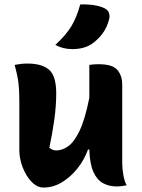

<svg xmlns="http://www.w3.org/2000/svg" viewBox="-20 -834 640 864"><path d="M104 -548Q168 -548 200.5 -520.5Q233 -493 233 -413Q233 -358 224.5 -296Q216 -234 202 -169Q217 -157 233 -157Q260 -157 287 -176Q314 -195 338.5 -246.5Q363 -298 382 -394V-542Q396 -544 404.5 -544.5Q413 -545 424 -545Q486 -545 508 -519.5Q530 -494 530 -453V-101Q530 -76 535 -47Q540 -18 550 0Q539 2 527.5 3.5Q516 5 505 5Q470 5 443 -10Q416 -25 400 -61Q384 -97 382 -161H376Q358 -112 326.5 -73.5Q295 -35 256.5 -12.5Q218 10 176 10Q147 10 122 -16Q97 -42 82 -81Q67 -120 67 -158V-383Q67 -431 62.5 -464.5Q58 -498 46 -542Q61 -545 74.5 -546.5Q88 -548 104 -548ZM341 -814Q376 -815 404.5 -810.5Q433 -806 452 -796Q466 -789 470.5 -775.5Q475 -762 471 -747Q461 -708 439 -680Q417 -652 391 -635Q357 -613 305 -613Q263 -613 229 -632Q276 -675 300.5 -715Q325 -755 341 -814Z"/></svg>

Font: Recursive Sn Csl St XBd
Style: Regular
Weight: 800
Version: Version 1.085;hotconv 1.1.0;makeotfexe 2.6.0; ttfautohint (v